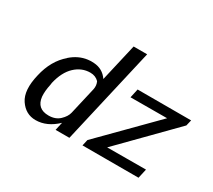

<svg xmlns="http://www.w3.org/2000/svg" viewBox="-131 -937 1325 1193"><g transform="rotate(30 531.0 -340.5)"><path d="M555 0 565 -44 926 -409Q882 -409 795 -408.5Q708 -408 664 -408L678 -472H1062L1052 -430L694 -66Q740 -66 833.5 -66.5Q927 -67 972 -67L957 0ZM96 -237Q123 -356 201 -422H200Q254 -470 318 -478Q338 -481 361 -479Q425 -475 461 -422L523 -691H620L461 0H362L369 -32Q371 -36 371 -41L375 -58Q304 10 223 10Q152 10 109.5 -53Q67 -116 96 -237ZM196 -241Q196 -238 195 -233Q194 -228 194 -226Q183 -176 186 -137Q195 -55 279 -55Q328 -55 358 -83.5Q388 -112 395 -142L440 -337Q446 -366 434 -391Q410 -416 372 -416Q311 -416 263.5 -371.5Q216 -327 196 -241Z"/></g></svg>

Font: Coval
Style: Italic
Weight: 400
Foundry: Context Ltd
Version: Version 001.000